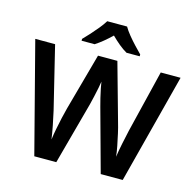

<svg xmlns="http://www.w3.org/2000/svg" viewBox="-129 -1072 1230 1206"><g transform="rotate(15 485.5 -469.0)"><path d="M958 -714 773 0H630L518 -408Q512 -430 504.5 -460.5Q497 -491 491.5 -519Q486 -547 484 -562Q482 -547 476.5 -519Q471 -491 464 -460.5Q457 -430 451 -406L341 0H198L13 -714H142L241 -308Q250 -269 260 -218Q270 -167 275 -130Q279 -162 286.5 -200.5Q294 -239 302.5 -277Q311 -315 319 -344L421 -714H547L651 -342Q660 -312 668.5 -274Q677 -236 684.5 -198Q692 -160 695 -130Q700 -167 710.5 -217.5Q721 -268 730 -308L829 -714ZM550 -938Q563 -915 585.5 -887.5Q608 -860 632.5 -834Q657 -808 675 -790V-778H589Q563 -793 537 -814.5Q511 -836 485 -862Q458 -836 433 -815.5Q408 -795 382 -778H297V-790Q316 -809 339.5 -835Q363 -861 385 -888Q407 -915 421 -938Z"/></g></svg>

Font: Noto Sans Thai Looped SemiBold
Style: Regular
Weight: 600
Designer: Sasikarn Vongin, Ben Mitchell
Foundry: The Fontpad Ltd
Version: Version 1.001; ttfautohint (v1.8.4.7-5d5b)